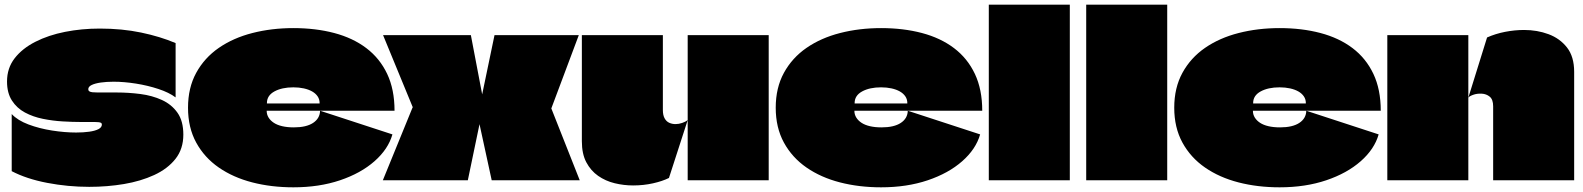

<svg xmlns="http://www.w3.org/2000/svg" viewBox="-20 -770 6762 820"><path d="M10 -422Q10 -479 42.5 -521Q75 -563 131 -591.5Q187 -620 258 -634Q329 -648 406 -648Q501 -648 582.5 -631Q664 -614 730 -586V-354Q702 -375 656.5 -390Q611 -405 560.5 -413Q510 -421 465 -421Q435 -421 410.5 -417.5Q386 -414 371.5 -407Q357 -400 357 -389Q357 -383 361.5 -380Q366 -377 375 -376Q384 -375 398 -375Q421 -375 439 -375Q457 -375 479 -375Q529 -375 579.5 -368.5Q630 -362 671.5 -343Q713 -324 738 -288.5Q763 -253 763 -195Q763 -134 729.5 -91.5Q696 -49 638.5 -22.5Q581 4 509.5 16Q438 28 361 28Q270 28 181.5 11Q93 -6 30 -39V-283Q55 -256 101.5 -238.5Q148 -221 202.5 -212.5Q257 -204 305 -204Q336 -204 361 -207.5Q386 -211 400.5 -218.5Q415 -226 415 -238Q415 -243 412 -245Q409 -247 402.5 -248Q396 -249 385 -249Q370 -249 354 -249Q338 -249 325 -249Q290 -249 247.5 -251.5Q205 -254 163 -262.5Q121 -271 86.5 -289.5Q52 -308 31 -340.5Q10 -373 10 -422Z M1235 -226Q1288 -226 1317 -245Q1346 -264 1347 -297L1656 -196Q1638 -133 1579.5 -81.5Q1521 -30 1432 0Q1343 30 1233 30Q1139 30 1057.5 9Q976 -12 914.5 -54.5Q853 -97 818 -161Q783 -225 783 -310Q783 -395 818 -459Q853 -523 914.5 -565.5Q976 -608 1058 -629Q1140 -650 1233 -650Q1328 -650 1407.5 -629Q1487 -608 1544.5 -564.5Q1602 -521 1633.5 -454.5Q1665 -388 1665 -297H1120Q1120 -297 1119.5 -297Q1119 -297 1119 -297Q1119 -297 1119 -296Q1119 -281 1127 -268Q1135 -255 1149.5 -245.5Q1164 -236 1185.5 -231Q1207 -226 1235 -226ZM1233 -397Q1184 -397 1152 -379.5Q1120 -362 1120 -330Q1120 -329 1120 -328.5Q1120 -328 1120 -328Q1120 -328 1120.5 -328Q1121 -328 1121 -328H1344Q1345 -328 1345 -328.5Q1345 -329 1345 -330Q1345 -346 1336.5 -358.5Q1328 -371 1313 -379.5Q1298 -388 1277.5 -392.5Q1257 -397 1233 -397Z M2047 -327Q2046 -325 2045.5 -322Q2045 -319 2044 -317L1978 0H1615L1742 -311Q1743 -312 1743 -312Q1743 -312 1743 -312.5Q1743 -313 1742 -314L1616 -620H1991L2045 -337Q2046 -335 2046 -332Q2046 -329 2047 -327ZM2092 -620H2452L2335 -308Q2335 -307 2334.5 -307Q2334 -307 2334 -307Q2334 -307 2334.5 -307Q2335 -307 2335 -306L2456 0H2080L2022 -267Q2021 -269 2021 -271.5Q2021 -274 2020 -276Q2021 -278 2021 -280Q2021 -282 2022 -284Z M3263 -620Q3263 -553 3263 -485Q3263 -417 3263 -349Q3263 -291 3263 -232.5Q3263 -174 3263 -116Q3263 -58 3263 0H2917Q2917 -42 2917 -85Q2917 -128 2917 -171.5Q2917 -215 2917 -256Q2917 -349 2917 -438.5Q2917 -528 2917 -620ZM2811 -620Q2811 -567 2811 -513.5Q2811 -460 2811 -407Q2811 -354 2811 -300Q2811 -278 2818.5 -264.5Q2826 -251 2838.5 -245.5Q2851 -240 2865 -240Q2879 -240 2893.5 -245Q2908 -250 2917 -257L2837 -10Q2809 4 2768.5 13Q2728 22 2684 22Q2644 22 2605 12.5Q2566 3 2534.5 -19Q2503 -41 2484 -77Q2465 -113 2465 -167Q2465 -239 2465 -311Q2465 -383 2465 -455Q2465 -496 2465 -537.5Q2465 -579 2465 -620Z M3745 -226Q3798 -226 3827 -245Q3856 -264 3857 -297L4166 -196Q4148 -133 4089.5 -81.5Q4031 -30 3942 0Q3853 30 3743 30Q3649 30 3567.5 9Q3486 -12 3424.5 -54.5Q3363 -97 3328 -161Q3293 -225 3293 -310Q3293 -395 3328 -459Q3363 -523 3424.5 -565.5Q3486 -608 3568 -629Q3650 -650 3743 -650Q3838 -650 3917.5 -629Q3997 -608 4054.5 -564.5Q4112 -521 4143.5 -454.5Q4175 -388 4175 -297H3630Q3630 -297 3629.5 -297Q3629 -297 3629 -297Q3629 -297 3629 -296Q3629 -281 3637 -268Q3645 -255 3659.5 -245.5Q3674 -236 3695.5 -231Q3717 -226 3745 -226ZM3743 -397Q3694 -397 3662 -379.5Q3630 -362 3630 -330Q3630 -329 3630 -328.5Q3630 -328 3630 -328Q3630 -328 3630.5 -328Q3631 -328 3631 -328H3854Q3855 -328 3855 -328.5Q3855 -329 3855 -330Q3855 -346 3846.5 -358.5Q3838 -371 3823 -379.5Q3808 -388 3787.5 -392.5Q3767 -397 3743 -397Z M4203 0Q4203 -80 4203 -159.5Q4203 -239 4203 -318.5Q4203 -398 4203 -477Q4203 -545 4203 -613.5Q4203 -682 4203 -750H4549Q4549 -708 4549 -666.5Q4549 -625 4549 -583Q4549 -438 4549 -292Q4549 -146 4549 0Z M4619 0Q4619 -101 4619 -201.5Q4619 -302 4619 -402Q4619 -489 4619 -576Q4619 -663 4619 -750H4965Q4965 -656 4965 -563Q4965 -470 4965 -376Q4965 -282 4965 -188Q4965 -94 4965 0Z M5447 -226Q5500 -226 5529 -245Q5558 -264 5559 -297L5868 -196Q5850 -133 5791.5 -81.5Q5733 -30 5644 0Q5555 30 5445 30Q5351 30 5269.5 9Q5188 -12 5126.5 -54.5Q5065 -97 5030 -161Q4995 -225 4995 -310Q4995 -395 5030 -459Q5065 -523 5126.5 -565.5Q5188 -608 5270 -629Q5352 -650 5445 -650Q5540 -650 5619.5 -629Q5699 -608 5756.5 -564.5Q5814 -521 5845.5 -454.5Q5877 -388 5877 -297H5332Q5332 -297 5331.5 -297Q5331 -297 5331 -297Q5331 -297 5331 -296Q5331 -281 5339 -268Q5347 -255 5361.5 -245.5Q5376 -236 5397.5 -231Q5419 -226 5447 -226ZM5445 -397Q5396 -397 5364 -379.5Q5332 -362 5332 -330Q5332 -329 5332 -328.5Q5332 -328 5332 -328Q5332 -328 5332.5 -328Q5333 -328 5333 -328H5556Q5557 -328 5557 -328.5Q5557 -329 5557 -330Q5557 -346 5548.5 -358.5Q5540 -371 5525 -379.5Q5510 -388 5489.5 -392.5Q5469 -397 5445 -397Z M6357 0Q6357 -78 6357 -158Q6357 -238 6357 -316Q6357 -345 6342.5 -357Q6328 -369 6308 -370Q6288 -371 6271.5 -365Q6255 -359 6251 -353L6331 -610Q6367 -626 6408 -634Q6449 -642 6489 -642Q6545 -642 6593.5 -624Q6642 -606 6672.5 -567Q6703 -528 6703 -463V0ZM5905 0Q5905 -64 5905 -128.5Q5905 -193 5905 -257.5Q5905 -322 5905 -386Q5905 -445 5905 -503.5Q5905 -562 5905 -620Q5963 -620 6020.5 -620Q6078 -620 6136 -620Q6194 -620 6251 -620Q6251 -584 6251 -551.5Q6251 -519 6251 -486.5Q6251 -454 6251 -421.5Q6251 -389 6251 -353Q6251 -340 6251 -327.5Q6251 -315 6251 -301Q6251 -227 6251 -149Q6251 -71 6251 0Z"/></svg>

Font: Climate Crisis
Style: Regular
Weight: 400
Version: Version 1.003